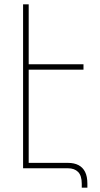

<svg xmlns="http://www.w3.org/2000/svg" viewBox="-20 -780 464 890"><path d="M87 0V-760H113V0ZM100 -482H367V-457H100ZM87 0V-25H295Q324 -25 344 -14.5Q364 -4 374.5 17Q385 38 385 71V90H359V72Q359 34 342 17Q325 0 295 0Z"/></svg>

Font: Noto Sans Armenian Thin
Style: Regular
Weight: 250
Version: Version 2.007